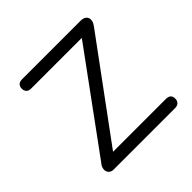

<svg xmlns="http://www.w3.org/2000/svg" viewBox="-133 -605 724 724"><g transform="rotate(-45 229.5 -242.5)"><path d="M81 0Q71 0 64.5 -4.5Q58 -9 55.5 -16.5Q53 -24 55.5 -33.5Q58 -43 66 -52L359 -453V-436H77Q64 -436 57.5 -442.5Q51 -449 51 -461Q51 -472 57.5 -478.5Q64 -485 77 -485H389Q401 -485 408.5 -480.5Q416 -476 418.5 -469Q421 -462 419 -453Q417 -444 410 -435L113 -31V-49H408Q434 -49 434 -25Q434 -13 427 -6.5Q420 0 408 0Z"/></g></svg>

Font: Nunito ExtraLight Light
Style: Regular
Weight: 300
Version: Version 3.602